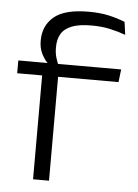

<svg xmlns="http://www.w3.org/2000/svg" viewBox="-50 -716 542 755"><g transform="rotate(5 220.5 -338.0)"><path d="M270 -675.5Q314 -675.5 348.2 -668Q382.5 -660.5 413.5 -648L420.5 -597.5Q388 -609 356.2 -615.8Q324.5 -622.5 285 -622.5Q236 -622.5 207 -610.8Q178 -599 165.8 -577.5Q153.5 -556 153.5 -525.5V-523Q153.5 -503.5 158.2 -486.5Q163 -469.5 169 -456L125.5 -453.5V-461Q112 -474.5 101.8 -495.8Q91.5 -517 91.5 -544.5V-547Q91.5 -605 133.2 -640.2Q175 -675.5 270 -675.5ZM109 0V-439.5H172V0ZM10.5 -410V-460.5H134H158H416.5L410.5 -410Z"/></g></svg>

Font: Anek Gujarati SemiExpanded Light
Style: Regular
Weight: 300
Width: 6
Designer: Mrunmayee Ghaisas (Gujarati), Yesha Goshar (Latin)
Foundry: Ek Type
Version: Version 1.003